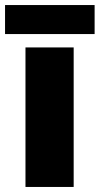

<svg xmlns="http://www.w3.org/2000/svg" viewBox="-34 -741 395 761"><path d="M258 0H67V-553H258ZM341 -721V-606H-14V-721Z"/></svg>

Font: Noto Sans Devanagari Black
Style: Regular
Weight: 900
Version: Version 2.003